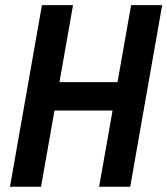

<svg xmlns="http://www.w3.org/2000/svg" viewBox="-20 -713 639 733"><path d="M358.4 0H477.1L599.1 -693.4H480.5L428.7 -399.4H207L258.8 -693.4H140.1L18.1 0H136.7L188 -291H409.7Z"/></svg>

Font: Cascadia Mono PL SemiBold
Style: Italic
Weight: 600
Italic angle: -10°
Monospace: yes
Designer: Aaron Bell
Foundry: Saja Typeworks
Version: Version 2404.023